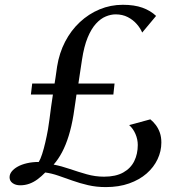

<svg xmlns="http://www.w3.org/2000/svg" viewBox="-20 -773 750 802"><path d="M422 8.5Q382.5 8.5 348 0.5Q313.5 -7.5 282.8 -18.5Q252 -29.5 223.8 -39.2Q195.5 -49 169 -52.5Q153.5 -36.5 137 -24.2Q120.5 -12 102.5 -5.5Q84.5 1 64.5 1Q45.5 1 32.8 -8Q20 -17 20 -32.5Q20 -45.5 29 -56.8Q38 -68 54 -77Q70 -86 92.5 -91.2Q115 -96.5 142 -96.5Q149 -108 156 -129.5Q163 -151 169.2 -178Q175.5 -205 180.5 -233Q183.5 -251 186.8 -275.8Q190 -300.5 193.5 -327.2Q197 -354 201 -378H109L114.5 -424H208Q210 -436.5 211.8 -448.2Q213.5 -460 215.2 -471.8Q217 -483.5 218.5 -495Q227.5 -551.5 252 -598.8Q276.5 -646 313.5 -680.5Q350.5 -715 396.2 -734Q442 -753 493 -753Q541 -753 575 -740.8Q609 -728.5 632 -706.5L574 -637Q566.5 -655 551.2 -672.5Q536 -690 513.8 -701.5Q491.5 -713 463 -713Q443 -713 421.8 -704.2Q400.5 -695.5 381 -674.2Q361.5 -653 346.2 -616.2Q331 -579.5 322.5 -523.5Q319 -500.5 315.2 -475.2Q311.5 -450 307.5 -424H458.5L453.5 -378H299.5Q297.5 -364 294.5 -343.5Q291.5 -323 287 -293Q279 -244.5 267 -205.8Q255 -167 239.2 -137.2Q223.5 -107.5 204 -85.5Q237.5 -79 272.2 -67Q307 -55 342.5 -45Q378 -35 414.5 -35Q463.5 -35 494.8 -52.5Q526 -70 540.8 -100Q555.5 -130 555.5 -167.5Q555.5 -191 545.8 -213.5Q536 -236 519.5 -250.5L608 -274.5Q620.5 -264.5 631 -250.5Q641.5 -236.5 647.8 -218.5Q654 -200.5 654 -177.5Q654 -141.5 638.2 -108Q622.5 -74.5 592.5 -48.2Q562.5 -22 519.5 -6.8Q476.5 8.5 422 8.5Z"/></svg>

Font: Merriweather 96pt
Style: Italic
Weight: 400
Italic angle: -7.8°
Version: Version 2.101